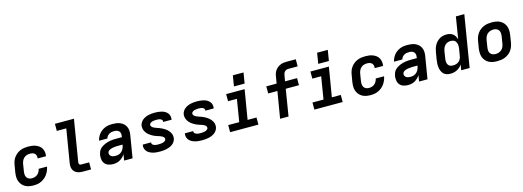

<svg xmlns="http://www.w3.org/2000/svg" viewBox="1 -1689 7199 2641"><g transform="rotate(-15 3600.0 -369.0)"><path d="M255 8Q222 8 191 2.5Q160 -3 134 -18Q108 -33 89 -56Q70 -79 60 -108Q50 -137 50 -169Q50 -201 55 -233L72 -333Q76 -360 86 -387Q96 -414 113.5 -437.5Q131 -461 154.5 -479.5Q178 -498 205 -509Q232 -520 259.5 -524Q287 -528 314 -528Q343 -528 370.5 -524.5Q398 -521 423 -511.5Q448 -502 469.5 -486Q491 -470 504 -447Q517 -424 521.5 -396.5Q526 -369 521 -341Q521 -340 520.5 -338.5Q520 -337 520 -336H402Q402 -337 402 -337.5Q402 -338 402 -338Q405 -358 400 -376Q395 -394 382.5 -406Q370 -418 351.5 -422.5Q333 -427 314 -427Q292 -427 269.5 -420Q247 -413 229.5 -397Q212 -381 202.5 -359.5Q193 -338 189 -317L173 -217Q169 -194 170 -171Q171 -148 181.5 -130Q192 -112 212 -102.5Q232 -93 255 -93Q276 -93 297 -99Q318 -105 335.5 -119.5Q353 -134 363.5 -154.5Q374 -175 378 -195H497Q492 -168 481 -141Q470 -114 453.5 -90Q437 -66 414 -46.5Q391 -27 364.5 -14.5Q338 -2 310 3Q282 8 255 8Z M957 0Q934 0 912.5 -3.5Q891 -7 871.5 -16Q852 -25 837.5 -40.5Q823 -56 815.5 -76Q808 -96 807.5 -118Q807 -140 811 -163L889 -634H754V-735H1025L928 -146Q927 -138 927 -130Q927 -122 930.5 -115Q934 -108 941.5 -104.5Q949 -101 957 -101H1072V0Z M1387 8Q1353 8 1321.5 -2Q1290 -12 1269.5 -36Q1249 -60 1243.5 -93Q1238 -126 1243 -160Q1247 -181 1255 -202Q1263 -223 1277.5 -239.5Q1292 -256 1311.5 -268.5Q1331 -281 1351 -290Q1371 -299 1392 -304.5Q1413 -310 1434.5 -313.5Q1456 -317 1477 -318Q1498 -319 1518 -319H1596L1599 -338Q1602 -356 1598 -374.5Q1594 -393 1581.5 -405.5Q1569 -418 1551.5 -422.5Q1534 -427 1515 -427Q1497 -427 1479 -424Q1461 -421 1444.5 -411.5Q1428 -402 1415.5 -386.5Q1403 -371 1400 -353H1281Q1286 -378 1297.5 -402.5Q1309 -427 1326 -448Q1343 -469 1365.5 -485Q1388 -501 1413 -511Q1438 -521 1463.5 -524.5Q1489 -528 1514 -528Q1544 -528 1573 -524Q1602 -520 1627.5 -508.5Q1653 -497 1673.5 -478.5Q1694 -460 1705.5 -434.5Q1717 -409 1719 -380Q1721 -351 1716 -321L1663 0H1543L1557 -88Q1544 -66 1525 -47.5Q1506 -29 1483.5 -16Q1461 -3 1436 2.5Q1411 8 1387 8ZM1450 -93Q1473 -93 1496.5 -101Q1520 -109 1537.5 -127Q1555 -145 1564.5 -167.5Q1574 -190 1578 -213L1579 -218H1518Q1508 -218 1497 -217.5Q1486 -217 1475 -216Q1464 -215 1453 -213.5Q1442 -212 1431.5 -210Q1421 -208 1410 -204Q1399 -200 1389 -194.5Q1379 -189 1372 -179.5Q1365 -170 1363 -159Q1360 -143 1367.5 -128.5Q1375 -114 1388.5 -106Q1402 -98 1418 -95.5Q1434 -93 1450 -93Z M2055 8Q2030 8 2004.5 6Q1979 4 1955 -2.5Q1931 -9 1909.5 -20Q1888 -31 1872 -48.5Q1856 -66 1848.5 -90Q1841 -114 1846 -139Q1846 -141 1846.5 -142.5Q1847 -144 1847 -146H1966Q1966 -145 1965.5 -145Q1965 -145 1965 -144Q1964 -134 1968 -125Q1972 -116 1979.5 -110.5Q1987 -105 1996.5 -101.5Q2006 -98 2015.5 -96Q2025 -94 2035 -93.5Q2045 -93 2055 -93Q2066 -93 2076 -93.5Q2086 -94 2096.5 -95Q2107 -96 2117 -98.5Q2127 -101 2137 -105.5Q2147 -110 2155.5 -118Q2164 -126 2165 -136Q2168 -150 2160.5 -161Q2153 -172 2142.5 -179Q2132 -186 2120 -191Q2108 -196 2095.5 -200Q2083 -204 2070.5 -208Q2058 -212 2046 -216.5Q2034 -221 2022.5 -226.5Q2011 -232 2000 -238.5Q1989 -245 1978.5 -252Q1968 -259 1958 -267Q1948 -275 1939.5 -284.5Q1931 -294 1924 -304Q1917 -314 1911.5 -325.5Q1906 -337 1902.5 -349.5Q1899 -362 1898 -375.5Q1897 -389 1899 -403Q1903 -425 1915.5 -445.5Q1928 -466 1946.5 -480.5Q1965 -495 1986.5 -504.5Q2008 -514 2030 -519Q2052 -524 2074 -526Q2096 -528 2118 -528Q2143 -528 2168 -525.5Q2193 -523 2216 -517Q2239 -511 2260 -499.5Q2281 -488 2296 -470.5Q2311 -453 2317.5 -429.5Q2324 -406 2320 -381Q2320 -379 2319.5 -377.5Q2319 -376 2319 -374H2200Q2200 -375 2200 -375.5Q2200 -376 2200 -376Q2203 -391 2194.5 -402Q2186 -413 2173.5 -418.5Q2161 -424 2147 -425.5Q2133 -427 2118 -427Q2109 -427 2099.5 -426.5Q2090 -426 2080 -424.5Q2070 -423 2060.5 -421Q2051 -419 2042 -414.5Q2033 -410 2025.5 -402Q2018 -394 2016 -385Q2014 -371 2021.5 -360Q2029 -349 2039.5 -342Q2050 -335 2062 -330Q2074 -325 2086 -320.5Q2098 -316 2110.5 -312Q2123 -308 2135 -303Q2147 -298 2158.5 -292.5Q2170 -287 2181 -281Q2192 -275 2202.5 -268Q2213 -261 2222.5 -253Q2232 -245 2241 -235.5Q2250 -226 2257 -216Q2264 -206 2270 -194.5Q2276 -183 2279.5 -170.5Q2283 -158 2283.5 -144.5Q2284 -131 2282 -117Q2278 -95 2265 -74Q2252 -53 2232.5 -38.5Q2213 -24 2191 -15Q2169 -6 2146 -1Q2123 4 2100.5 6Q2078 8 2055 8Z M2655 8Q2630 8 2604.5 6Q2579 4 2555 -2.5Q2531 -9 2509.5 -20Q2488 -31 2472 -48.5Q2456 -66 2448.5 -90Q2441 -114 2446 -139Q2446 -141 2446.5 -142.5Q2447 -144 2447 -146H2566Q2566 -145 2565.5 -145Q2565 -145 2565 -144Q2564 -134 2568 -125Q2572 -116 2579.5 -110.5Q2587 -105 2596.5 -101.5Q2606 -98 2615.5 -96Q2625 -94 2635 -93.5Q2645 -93 2655 -93Q2666 -93 2676 -93.5Q2686 -94 2696.5 -95Q2707 -96 2717 -98.5Q2727 -101 2737 -105.5Q2747 -110 2755.5 -118Q2764 -126 2765 -136Q2768 -150 2760.5 -161Q2753 -172 2742.5 -179Q2732 -186 2720 -191Q2708 -196 2695.5 -200Q2683 -204 2670.5 -208Q2658 -212 2646 -216.5Q2634 -221 2622.5 -226.5Q2611 -232 2600 -238.5Q2589 -245 2578.5 -252Q2568 -259 2558 -267Q2548 -275 2539.5 -284.5Q2531 -294 2524 -304Q2517 -314 2511.5 -325.5Q2506 -337 2502.5 -349.5Q2499 -362 2498 -375.5Q2497 -389 2499 -403Q2503 -425 2515.5 -445.5Q2528 -466 2546.5 -480.5Q2565 -495 2586.5 -504.5Q2608 -514 2630 -519Q2652 -524 2674 -526Q2696 -528 2718 -528Q2743 -528 2768 -525.5Q2793 -523 2816 -517Q2839 -511 2860 -499.5Q2881 -488 2896 -470.5Q2911 -453 2917.5 -429.5Q2924 -406 2920 -381Q2920 -379 2919.5 -377.5Q2919 -376 2919 -374H2800Q2800 -375 2800 -375.5Q2800 -376 2800 -376Q2803 -391 2794.5 -402Q2786 -413 2773.5 -418.5Q2761 -424 2747 -425.5Q2733 -427 2718 -427Q2709 -427 2699.5 -426.5Q2690 -426 2680 -424.5Q2670 -423 2660.5 -421Q2651 -419 2642 -414.5Q2633 -410 2625.5 -402Q2618 -394 2616 -385Q2614 -371 2621.5 -360Q2629 -349 2639.5 -342Q2650 -335 2662 -330Q2674 -325 2686 -320.5Q2698 -316 2710.5 -312Q2723 -308 2735 -303Q2747 -298 2758.5 -292.5Q2770 -287 2781 -281Q2792 -275 2802.5 -268Q2813 -261 2822.5 -253Q2832 -245 2841 -235.5Q2850 -226 2857 -216Q2864 -206 2870 -194.5Q2876 -183 2879.5 -170.5Q2883 -158 2883.5 -144.5Q2884 -131 2882 -117Q2878 -95 2865 -74Q2852 -53 2832.5 -38.5Q2813 -24 2791 -15Q2769 -6 2746 -1Q2723 4 2700.5 6Q2678 8 2655 8Z M3052 0V-101H3209L3261 -419H3135V-520H3398L3328 -101H3455V0ZM3418 -594H3266L3291 -746H3443Z M3764 0 3827 -379H3696V-480H3843L3860 -580Q3863 -602 3870.5 -623Q3878 -644 3891.5 -663Q3905 -682 3924 -696.5Q3943 -711 3964 -720Q3985 -729 4007 -732Q4029 -735 4050 -735H4184V-634H4050Q4037 -634 4023.5 -629Q4010 -624 4000 -614Q3990 -604 3984.5 -590.5Q3979 -577 3977 -564L3963 -480H4134V-379H3946L3884 0Z M4252 0V-101H4409L4461 -419H4335V-520H4598L4528 -101H4655V0ZM4618 -594H4466L4491 -746H4643Z M5055 8Q5022 8 4991 2.5Q4960 -3 4934 -18Q4908 -33 4889 -56Q4870 -79 4860 -108Q4850 -137 4850 -169Q4850 -201 4855 -233L4872 -333Q4876 -360 4886 -387Q4896 -414 4913.5 -437.5Q4931 -461 4954.5 -479.5Q4978 -498 5005 -509Q5032 -520 5059.5 -524Q5087 -528 5114 -528Q5143 -528 5170.5 -524.5Q5198 -521 5223 -511.5Q5248 -502 5269.5 -486Q5291 -470 5304 -447Q5317 -424 5321.5 -396.5Q5326 -369 5321 -341Q5321 -340 5320.5 -338.5Q5320 -337 5320 -336H5202Q5202 -337 5202 -337.5Q5202 -338 5202 -338Q5205 -358 5200 -376Q5195 -394 5182.5 -406Q5170 -418 5151.5 -422.5Q5133 -427 5114 -427Q5092 -427 5069.5 -420Q5047 -413 5029.5 -397Q5012 -381 5002.5 -359.5Q4993 -338 4989 -317L4973 -217Q4969 -194 4970 -171Q4971 -148 4981.5 -130Q4992 -112 5012 -102.5Q5032 -93 5055 -93Q5076 -93 5097 -99Q5118 -105 5135.5 -119.5Q5153 -134 5163.5 -154.5Q5174 -175 5178 -195H5297Q5292 -168 5281 -141Q5270 -114 5253.5 -90Q5237 -66 5214 -46.5Q5191 -27 5164.5 -14.5Q5138 -2 5110 3Q5082 8 5055 8Z M5587 8Q5553 8 5521.5 -2Q5490 -12 5469.5 -36Q5449 -60 5443.5 -93Q5438 -126 5443 -160Q5447 -181 5455 -202Q5463 -223 5477.5 -239.5Q5492 -256 5511.5 -268.5Q5531 -281 5551 -290Q5571 -299 5592 -304.5Q5613 -310 5634.5 -313.5Q5656 -317 5677 -318Q5698 -319 5718 -319H5796L5799 -338Q5802 -356 5798 -374.5Q5794 -393 5781.5 -405.5Q5769 -418 5751.5 -422.5Q5734 -427 5715 -427Q5697 -427 5679 -424Q5661 -421 5644.5 -411.5Q5628 -402 5615.5 -386.5Q5603 -371 5600 -353H5481Q5486 -378 5497.5 -402.5Q5509 -427 5526 -448Q5543 -469 5565.5 -485Q5588 -501 5613 -511Q5638 -521 5663.5 -524.5Q5689 -528 5714 -528Q5744 -528 5773 -524Q5802 -520 5827.5 -508.5Q5853 -497 5873.5 -478.5Q5894 -460 5905.5 -434.5Q5917 -409 5919 -380Q5921 -351 5916 -321L5863 0H5743L5757 -88Q5744 -66 5725 -47.5Q5706 -29 5683.5 -16Q5661 -3 5636 2.5Q5611 8 5587 8ZM5650 -93Q5673 -93 5696.5 -101Q5720 -109 5737.5 -127Q5755 -145 5764.5 -167.5Q5774 -190 5778 -213L5779 -218H5718Q5708 -218 5697 -217.5Q5686 -217 5675 -216Q5664 -215 5653 -213.5Q5642 -212 5631.5 -210Q5621 -208 5610 -204Q5599 -200 5589 -194.5Q5579 -189 5572 -179.5Q5565 -170 5563 -159Q5560 -143 5567.5 -128.5Q5575 -114 5588.5 -106Q5602 -98 5618 -95.5Q5634 -93 5650 -93Z M6189 8Q6161 8 6135 0Q6109 -8 6091 -27Q6073 -46 6063.5 -70.5Q6054 -95 6050.5 -122Q6047 -149 6049 -177Q6051 -205 6055 -233L6072 -333Q6076 -357 6083.5 -381.5Q6091 -406 6103.5 -428.5Q6116 -451 6134.5 -470.5Q6153 -490 6176 -503.5Q6199 -517 6224 -522.5Q6249 -528 6273 -528Q6298 -528 6322 -522Q6346 -516 6364.5 -501.5Q6383 -487 6395 -466Q6407 -445 6413 -422L6464 -735H6584L6463 0H6343L6356 -78Q6342 -57 6323 -40.5Q6304 -24 6282 -13Q6260 -2 6236 3Q6212 8 6189 8ZM6253 -93Q6274 -93 6294.5 -98.5Q6315 -104 6332.5 -117.5Q6350 -131 6360.5 -150.5Q6371 -170 6374 -190L6391 -290Q6394 -307 6394.5 -323Q6395 -339 6392.5 -355Q6390 -371 6383 -385Q6376 -399 6364.5 -409Q6353 -419 6337.5 -423Q6322 -427 6306 -427Q6285 -427 6263.5 -419.5Q6242 -412 6226 -395.5Q6210 -379 6201.5 -358.5Q6193 -338 6189 -317L6173 -217Q6170 -201 6169.5 -186Q6169 -171 6171.5 -157Q6174 -143 6180.5 -130Q6187 -117 6198 -108.5Q6209 -100 6223.5 -96.5Q6238 -93 6253 -93Z M6857 8Q6824 8 6793 2.5Q6762 -3 6735.5 -17.5Q6709 -32 6689.5 -55.5Q6670 -79 6660.5 -108Q6651 -137 6650.5 -169Q6650 -201 6655 -233L6672 -333Q6676 -360 6686.5 -387Q6697 -414 6714.5 -438Q6732 -462 6756 -480Q6780 -498 6807 -509Q6834 -520 6861.5 -524Q6889 -528 6917 -528Q6949 -528 6980.5 -522.5Q7012 -517 7038.5 -502.5Q7065 -488 7084.5 -464.5Q7104 -441 7113.5 -412Q7123 -383 7123 -351Q7123 -319 7118 -287L7102 -187Q7097 -160 7087 -133Q7077 -106 7059.5 -82Q7042 -58 7018 -40Q6994 -22 6967 -11Q6940 0 6912 4Q6884 8 6857 8ZM6858 -93Q6880 -93 6902.5 -100Q6925 -107 6943 -122.5Q6961 -138 6971 -159.5Q6981 -181 6984 -203L7001 -303Q7005 -327 7003.5 -350Q7002 -373 6991 -391Q6980 -409 6959.5 -418Q6939 -427 6916 -427Q6894 -427 6871 -420Q6848 -413 6830.5 -397.5Q6813 -382 6803 -360.5Q6793 -339 6789 -317L6773 -217Q6769 -193 6770 -170Q6771 -147 6782.5 -129Q6794 -111 6814.5 -102Q6835 -93 6858 -93Z"/></g></svg>

Font: Iosevka SS04 Extended Oblique
Style: Bold
Weight: 700
Width: 7
Italic angle: -9°
Monospace: yes
Designer: Belleve Invis
Foundry: Belleve Invis
Version: Version 19.0.0; ttfautohint (v1.8.4)